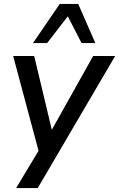

<svg xmlns="http://www.w3.org/2000/svg" viewBox="-20 -777 606 977"><path d="M62 180 189 -31 183 16 47 -492H154L249 -94H231L454 -492H566L172 180ZM148 -558 284 -757H378L465 -558H395L325 -694L220 -558Z"/></svg>

Font: Nunito Sans 10pt SemiBold
Style: Italic
Weight: 600
Italic angle: -9°
Designer: Vernon Adams
Foundry: Vernon Adams
Version: Version 3.101;gftools[0.9.27]